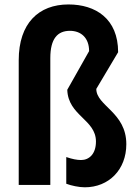

<svg xmlns="http://www.w3.org/2000/svg" viewBox="-20 -815 591 846"><path d="M353.5 10.3C459.5 10.3 536.6 -67.4 536.6 -179.7C536.6 -320.8 404.3 -348.1 404.3 -423.3L500.5 -585C500.5 -732.9 400.9 -795.4 281.7 -795.4C150.4 -795.4 62.5 -712.4 62.5 -549.8V0H201.7V-559.1C201.7 -644.5 233.4 -679.2 288.1 -679.2C336.4 -679.2 372.6 -648.9 372.6 -589.8L276.4 -419.4C280.3 -304.7 402.8 -288.6 402.8 -191.4C402.8 -135.3 371.6 -109.9 337.4 -109.9C319.3 -109.9 298.8 -113.8 272 -123V-5.4C293.5 2.9 328.1 10.3 353.5 10.3Z"/></svg>

Font: Decalotype SemiBold
Style: Regular
Weight: 600
Designer: Alfredo Marco Pradil
Foundry: Alfredo Marco Pradil
Version: Version 1.0